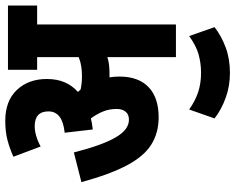

<svg xmlns="http://www.w3.org/2000/svg" viewBox="-100 -572 872 711"><g transform="rotate(-90 335.5 -216.0)"><path d="M408 -209Q408 -139 369 -101.5Q330 -64 257 -64Q200 -64 156.5 -91Q113 -118 79.5 -181Q46 -244 17 -350L127 -378Q153 -275 182 -224.5Q211 -174 248 -174Q268 -174 278 -186.5Q288 -199 288 -219Q288 -248 278 -271.5Q268 -295 253 -315Q233 -310 212 -308L200 -412Q279 -420 279 -472Q279 -523 224 -523Q208 -523 188.5 -517.5Q169 -512 149 -501L111 -602Q143 -616 173.5 -624Q204 -632 244 -632Q318 -632 358.5 -589Q399 -546 399 -478Q399 -440 386.5 -411.5Q374 -383 351 -363Q356 -358 360 -353Q383 -348 408 -348Q428 -348 445 -350.5Q462 -353 480 -360V-514H433V-622H671V-514H601V0H480V-254Q465 -249 449.5 -247.5Q434 -246 419 -246Q412 -246 405 -246Q408 -228 408 -209ZM422 200Q372 200 328.5 184Q285 168 253 143L286 49Q317 71 349.5 82Q382 93 422 93Q457 93 489.5 84Q522 75 558 49L591 143Q559 168 516.5 184Q474 200 422 200Z"/></g></svg>

Font: Noto Sans ExtraCondensed
Style: Bold
Weight: 700
Width: 2
Designer: Monotype Design Team
Foundry: Monotype Imaging Inc.
Version: Version 2.013; ttfautohint (v1.8.4.7-5d5b)